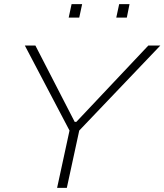

<svg xmlns="http://www.w3.org/2000/svg" viewBox="-20 -908 795 928"><path d="M256 0 316 -277 100 -688H151L341 -319H349L697 -688H755L363 -277L303 0ZM542 -823 556 -888H606L593 -823ZM312 -823 326 -888H377L363 -823Z"/></svg>

Font: Saira Expanded ExtraLight
Style: Italic
Weight: 250
Width: 7
Italic angle: -12°
Designer: Hector Gatti with collaboration of the Omnibus-Type team
Foundry: Omnibus-Type
Version: Version 1.101